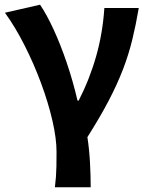

<svg xmlns="http://www.w3.org/2000/svg" viewBox="-20 -594 629 815"><path d="M213 201Q216 177 217.5 156.5Q219 136 219.5 111.5Q220 87 220 51Q220 -6 202.5 -82Q185 -158 154.5 -240.5Q124 -323 84.5 -401Q45 -479 1 -540L150 -574Q178 -533 207.5 -469Q237 -405 263.5 -327Q290 -249 309 -167H314Q361 -259 388.5 -356.5Q416 -454 423 -560H569Q557 -489 541.5 -425.5Q526 -362 502 -299.5Q478 -237 441.5 -167Q405 -97 351 -12Q359 40 362 96.5Q365 153 365 201Z"/></svg>

Font: Chiron Sans HK TT
Style: Bold
Weight: 700
Designer: Ryoko NISHIZUKA 西塚涼子 (kana, bopomofo & ideographs); Paul D. Hunt (Latin, Greek & Cyrillic); Sandoll Communications 산돌커뮤니
Foundry: Adobe
Version: Version 2.022;hotconv 1.0.109;makeotfexe 2.5.65596